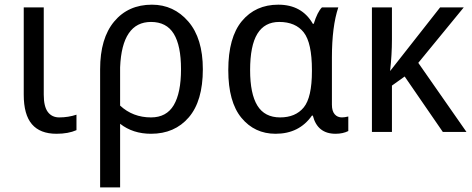

<svg xmlns="http://www.w3.org/2000/svg" viewBox="-20 -567 2028 825"><path d="M168 -535.2V-160.2Q168 -109.4 185.5 -85.9Q203.1 -62.5 234.4 -62.5Q273.4 -62.5 308.6 -74.2V-7.8Q273.4 7.8 222.7 7.8Q152.3 7.8 117.2 -33.2Q82 -74.2 82 -160.2V-535.2Z M496.1 -35.2V97.7V238.3H410.2V-269.5Q410.2 -402.3 470.7 -474.6Q531.2 -546.9 632.8 -546.9Q726.6 -546.9 789.1 -474.6Q851.6 -402.3 851.6 -269.5Q851.6 -132.8 791 -62.5Q730.5 7.8 628.9 7.8Q550.8 7.8 496.1 -35.2ZM496.1 -113.3Q550.8 -62.5 628.9 -62.5Q695.3 -62.5 726.6 -115.2Q757.8 -168 757.8 -269.5Q757.8 -371.1 726.6 -421.9Q695.3 -472.7 628.9 -472.7Q566.4 -472.7 533.2 -423.8Q500 -375 496.1 -277.3Z M1324.2 -464.8H1328.1Q1343.8 -515.6 1363.3 -535.2H1433.6Q1406.2 -453.1 1406.2 -320.3V-117.2Q1406.2 -89.8 1418 -76.2Q1429.7 -62.5 1449.2 -62.5Q1460.9 -62.5 1476.6 -66.4V-3.9Q1453.1 7.8 1421.9 7.8Q1343.8 7.8 1324.2 -70.3H1320.3Q1265.6 7.8 1164.1 7.8Q1074.2 7.8 1017.6 -60.5Q960.9 -128.9 960.9 -265.6Q960.9 -406.2 1019.5 -476.6Q1078.1 -546.9 1175.8 -546.9Q1277.3 -546.9 1324.2 -464.8ZM1320.3 -261.7V-265.6Q1320.3 -382.8 1285.2 -427.7Q1250 -472.7 1179.7 -472.7Q1117.2 -472.7 1085.9 -421.9Q1054.7 -371.1 1054.7 -265.6Q1054.7 -164.1 1085.9 -113.3Q1117.2 -62.5 1183.6 -62.5Q1250 -62.5 1285.2 -105.5Q1320.3 -148.4 1320.3 -261.7Z M1882.8 0 1718.8 -238.3 1664.1 -199.2V0H1578.1V-535.2H1664.1V-398.4Q1664.1 -332 1656.2 -261.7L1871.1 -535.2H1972.7L1777.3 -296.9L1984.4 0Z"/></svg>

Font: Droid Sans Fallback
Style: Regular
Weight: 400
Designer: Steve Matteson
Foundry: Ascender Corporation
Version: 3.00 (Khmer version)